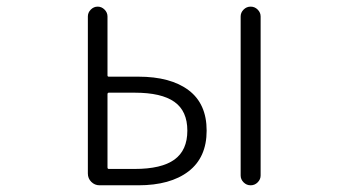

<svg xmlns="http://www.w3.org/2000/svg" viewBox="-20 -553 1040 573"><path d="M277.3 0Q262.7 0 252.4 -10.3Q242.2 -20.5 242.2 -35.2V-503.9Q242.2 -515.6 251 -524.4Q259.8 -533.2 271.5 -533.2Q283.2 -533.2 292 -524.4Q300.8 -515.6 300.8 -503.9V-328.1Q300.8 -324.2 304.7 -324.2H392.6Q489.3 -324.2 543 -283.7Q596.7 -243.2 596.7 -163.1Q596.7 -83 542.5 -41.5Q488.3 0 392.6 0ZM300.8 -53.7Q300.8 -48.8 304.7 -48.8H381.8Q461.9 -48.8 500.5 -76.7Q539.1 -104.5 539.1 -163.1Q539.1 -221.7 500.5 -249Q461.9 -276.4 381.8 -276.4H304.7Q300.8 -276.4 300.8 -271.5ZM698.2 -29.3V-503.9Q698.2 -515.6 707 -524.4Q715.8 -533.2 728 -533.2Q740.2 -533.2 749 -524.4Q757.8 -515.6 757.8 -503.9V-29.3Q757.8 -17.6 749 -8.8Q740.2 0 728 0Q715.8 0 707 -8.8Q698.2 -17.6 698.2 -29.3Z"/></svg>

Font: Gen Jyuu Gothic L Monospace Light
Style: Regular
Weight: 300
Designer: [Source Han Sans]
Ryoko NISHIZUKA  (kana & ideographs); Paul D. Hunt (Latin, Greek & Cyrillic); Wenlong ZHANG  (bopomofo
Version: Version 1.002.20150607